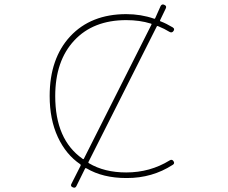

<svg xmlns="http://www.w3.org/2000/svg" viewBox="-20 -825 1040 874"><path d="M310.5 27.3Q298.8 22.5 305.7 10.7L346.7 -70.3Q348.6 -74.2 345.7 -77.1Q280.3 -121.1 243.2 -201.2Q206.1 -281.2 206.1 -387.7Q206.1 -473.6 229.5 -541Q252.9 -609.4 299.8 -659.7Q346.7 -710 410.6 -735.4Q474.6 -760.7 554.7 -760.7Q621.1 -760.7 680.7 -740.2Q684.6 -738.3 686.5 -742.2L710.9 -796.9Q714.8 -804.7 721.7 -804.7Q724.6 -804.7 728.5 -802.7Q740.2 -797.9 734.4 -786.1L709 -733.4Q707 -729.5 710.9 -727.5H711.9Q737.3 -717.8 766.6 -700.2Q772.5 -696.3 772.5 -691.4Q772.5 -687.5 769.5 -683.6Q762.7 -673.8 752 -679.7Q728.5 -694.3 699.2 -706.1Q695.3 -708 693.4 -704.1L382.8 -87.9Q380.9 -84 384.8 -82Q455.1 -40 554.7 -40Q663.1 -40 752 -94.7Q762.7 -101.6 769.5 -91.8Q772.5 -86.9 772.5 -84Q772.5 -78.1 765.6 -74.2Q672.9 -14.6 558.6 -14.6Q556.6 -14.6 554.7 -14.6Q448.2 -14.6 374 -58.6H373Q369.1 -61.5 367.2 -57.6L328.1 21.5Q324.2 29.3 318.4 29.3Q314.5 29.3 310.5 27.3ZM554.7 -733.4Q404.3 -733.4 317.9 -640.6Q231.4 -547.9 231.4 -387.7Q231.4 -189.5 355.5 -102.5L356.4 -101.6Q358.4 -100.6 359.4 -100.6Q361.3 -100.6 362.3 -103.5L668.9 -711.9Q669.9 -713.9 669.9 -714.8Q669.9 -716.8 667 -717.8H666Q616.2 -733.4 554.7 -733.4Z"/></svg>

Font: Rounded Mgen+ 1mn thin
Style: Regular
Weight: 100
Designer: [Source Han Sans]
Ryoko NISHIZUKA  (kana & ideographs); Paul D. Hunt (Latin, Greek & Cyrillic); Wenlong ZHANG  (bopomofo
Version: Version 1.059.20150602